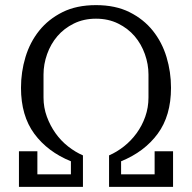

<svg xmlns="http://www.w3.org/2000/svg" viewBox="-20 -730 750 750"><path d="M54 -139H126V-49H257V-100Q166 -137 114 -207.5Q62 -278 62 -387Q62 -449 79.5 -507Q97 -565 133 -610Q169 -655 224 -682.5Q279 -710 355 -710Q431 -710 486 -682.5Q541 -655 577 -610Q613 -565 630.5 -507Q648 -449 648 -387Q648 -278 596 -207.5Q544 -137 453 -100V-49H584V-139H656V0H406V-123Q436 -136 464 -158Q492 -180 513.5 -209.5Q535 -239 547.5 -274.5Q560 -310 560 -349V-439Q560 -479 546 -518.5Q532 -558 506 -588.5Q480 -619 441.5 -638Q403 -657 355 -657Q307 -657 268.5 -638Q230 -619 204 -588.5Q178 -558 164 -518.5Q150 -479 150 -439V-349Q150 -310 163 -274.5Q176 -239 197 -209.5Q218 -180 246 -158Q274 -136 304 -123V0H54Z"/></svg>

Font: IBM Plex Serif
Style: Regular
Weight: 400
Designer: Mike Abbink, Paul van der Laan, Pieter van Rosmalen
Foundry: Bold Monday
Version: Version 3.001